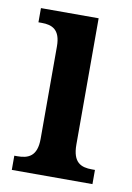

<svg xmlns="http://www.w3.org/2000/svg" viewBox="-67 -581 432 626"><g transform="rotate(10 148.5 -268.0)"><path d="M16 0H283V-47H273C237 -47 209 -58 209 -118V-536H18V-489H29C63 -489 91 -478 91 -422V-116C91 -58 62 -47 26 -47H16Z"/></g></svg>

Font: Noto Serif Condensed Semi
Style: Regular
Weight: 600
Width: 3
Designer: Monotype Design Team
Foundry: Monotype Imaging Inc.
Version: Version 1.002